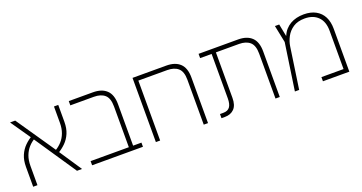

<svg xmlns="http://www.w3.org/2000/svg" viewBox="-36 -1122 3101 1647"><g transform="rotate(-20 1514.5 -298.0)"><path d="M459 0 190 -399 61 -586H108L361 -216L505 0ZM59 0V-181Q59 -241 78 -285.5Q97 -330 130 -362.5Q163 -395 203 -417L215 -386Q181 -367 154.5 -337.5Q128 -308 113 -268Q98 -228 98 -176V0ZM358 -196 345 -227Q379 -247 405.5 -276Q432 -305 447 -345.5Q462 -386 462 -437V-586H501V-432Q501 -372 482 -327.5Q463 -283 430.5 -251Q398 -219 358 -196Z M946 0V-410Q946 -485 911 -516Q876 -547 812 -547H597V-586H817Q898 -586 941.5 -544.5Q985 -503 985 -416V0ZM597 0V-38H1061V0Z M1487 -586Q1568 -586 1611.5 -544.5Q1655 -503 1655 -416V0H1616V-410Q1616 -485 1580.5 -516Q1545 -547 1481 -547H1218V0H1179V-586Z M2271 0V-410Q2271 -485 2235.5 -516Q2200 -547 2137 -547H1782V-586H2142Q2223 -586 2266.5 -544.5Q2310 -503 2310 -416V0ZM1778 0V-38H1810Q1849 -38 1868 -63Q1887 -88 1887 -142V-567H1926V-132Q1926 -65 1894.5 -32.5Q1863 0 1809 0Z M2744 -596Q2809 -596 2854 -571Q2899 -546 2922 -500.5Q2945 -455 2945 -391V0H2704V-38H2906V-388Q2906 -471 2861.5 -515.5Q2817 -560 2740 -560Q2676 -560 2634.5 -532.5Q2593 -505 2570.5 -462.5Q2548 -420 2542 -376L2487 0H2448L2511 -429L2479 -586H2518L2540 -475H2542Q2554 -505 2574.5 -528Q2595 -551 2621 -566Q2647 -581 2678 -588.5Q2709 -596 2744 -596Z"/></g></svg>

Font: Noto Sans Hebrew ExtraLight
Style: Regular
Weight: 250
Designer: Monotype Design Team
Foundry: Monotype Imaging Inc.
Version: Version 2.003